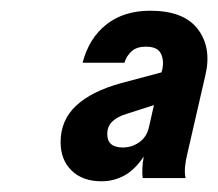

<svg xmlns="http://www.w3.org/2000/svg" viewBox="-20 -750 407 358"><path d="M169 -412Q134 -412 113.5 -432Q93 -452 93 -485Q93 -526 122 -553Q151 -580 206 -595L281 -615L283 -622Q286 -639 279.5 -651Q273 -663 252 -663Q235 -663 225.5 -654.5Q216 -646 212 -633H134Q146 -679 178.5 -704.5Q211 -730 260 -730Q323 -730 349 -695.5Q375 -661 363 -610L329 -462Q326 -450 325 -438.5Q324 -427 326 -418H246Q244 -436 248 -458Q231 -433 211.5 -422.5Q192 -412 169 -412ZM180 -500Q180 -475 209 -475Q226 -475 240 -485Q254 -495 258 -514L267 -554L217 -538Q200 -533 190 -524Q180 -515 180 -500Z"/></svg>

Font: Instrument Sans SemiCondensed SemiBold Italic
Style: Regular
Weight: 600
Width: 4
Italic angle: -13°
Designer: Rodrigo Fuenzalida
Foundry: fragTYPE
Version: Version 1.000; ttfautohint (v1.8.4.7-5d5b);gftools[0.9.28]